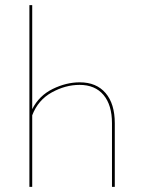

<svg xmlns="http://www.w3.org/2000/svg" viewBox="-20 -731 564 751"><path d="M429 -249V0H418V-249Q418 -320 385 -359.5Q352 -399 291 -399Q236 -399 182.5 -369.5Q129 -340 106 -280V0H95V-711H106V-304Q133 -357 186 -383Q239 -409 292 -409Q357 -409 393 -367Q429 -325 429 -249Z"/></svg>

Font: Ysabeau Hairline
Style: Regular
Weight: 100
Designer: Christian Thalmann (Catharsis Fonts)
Version: Version 0.003